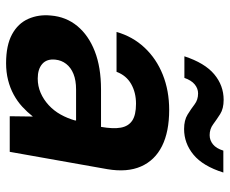

<svg xmlns="http://www.w3.org/2000/svg" viewBox="-82 -661 755 631"><g transform="rotate(90 295.5 -345.5)"><path d="M188 12Q129 12 93 -7.5Q57 -27 42 -61Q27 -95 31 -135Q35 -185 65.5 -222Q96 -259 148.5 -279.5Q201 -300 274 -300H397Q404 -340 399.5 -365Q395 -390 376.5 -402.5Q358 -415 321 -415Q284 -415 256 -399Q228 -383 216 -351H85Q100 -404 136.5 -443Q173 -482 225.5 -503Q278 -524 341 -524Q413 -524 460 -500.5Q507 -477 527 -431.5Q547 -386 536 -321L479 0H362L363 -76Q348 -57 330.5 -41Q313 -25 291 -13Q269 -1 243 5.5Q217 12 188 12ZM238 -92Q263 -92 285 -101.5Q307 -111 325.5 -128Q344 -145 356.5 -167.5Q369 -190 376 -215V-218H274Q244 -218 223 -209.5Q202 -201 190 -185.5Q178 -170 176 -150Q173 -122 190 -107Q207 -92 238 -92ZM165 -574Q187 -641 224 -672Q261 -703 308 -703Q337 -703 355 -691.5Q373 -680 388.5 -668.5Q404 -657 424 -657Q441 -657 454.5 -668Q468 -679 475 -702H547Q526 -635 488.5 -604Q451 -573 404 -573Q375 -573 356.5 -584.5Q338 -596 323 -607.5Q308 -619 287 -619Q271 -619 257.5 -608Q244 -597 236 -574Z"/></g></svg>

Font: DM Sans 12pt
Style: Bold Italic
Weight: 700
Italic angle: -10°
Version: Version 4.004;gftools[0.9.30]